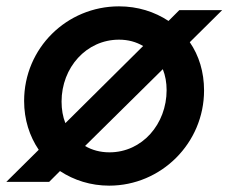

<svg xmlns="http://www.w3.org/2000/svg" viewBox="-31 -573 720 605"><path d="M313 12C477 12 612 -122 612 -288C612 -346 596 -398 567 -440L669 -541H534L500 -507C456 -536 403 -553 344 -553C179 -553 45 -421 45 -255C45 -196 62 -144 91 -101L-11 0H124L158 -34C202 -5 255 12 313 12ZM163 -253C163 -360 241 -448 344 -448C373 -448 398 -441 420 -428L175 -185C167 -205 163 -228 163 -253ZM237 -113 482 -355C490 -335 494 -313 494 -289C494 -182 417 -93 314 -93C285 -93 259 -100 237 -113Z"/></svg>

Font: Mluvka SemiBold
Style: Italic
Weight: 600
Italic angle: -8°
Designer: Modified by Jiří Krblich, Original typeface by Gumpita Rahayu
Foundry: Gumpita Rahayu & Jiří Krblich
Version: Version 2.000;Glyphs 3.1.1 (3134)